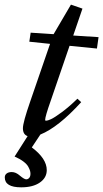

<svg xmlns="http://www.w3.org/2000/svg" viewBox="-62 -574 441 822"><path d="M28.8 228Q-41.5 228 -41.5 185.5Q-41.5 174.8 -33.4 168.7Q-25.4 162.6 -11.7 162.6Q5.9 162.6 23.4 178.2Q42 193.8 50.3 193.8Q57.6 193.8 63 187.7Q68.4 181.6 68.4 169.9Q68.4 164.1 66.7 157.5Q64.9 150.9 59.1 139.9Q53.2 128.9 38.1 117.4Q22.9 106 0.5 96.2L56.2 8.8Q36.1 2 36.1 -24.9Q36.1 -49.8 67.4 -139.6L152.3 -386.2L63.5 -395.5L69.3 -434.1L167.5 -427.7L241.7 -554.2L291 -537.1L251.5 -421.9L359.9 -415L353 -366.2L235.8 -377.9L154.8 -141.6Q131.3 -75.2 131.3 -60.5Q131.3 -57.1 134.8 -57.1Q141.6 -57.1 156.2 -63.7Q170.9 -70.3 202.1 -93.3Q233.4 -116.2 269.5 -151.4L285.6 -136.7Q188 -29.3 110.8 2L74.2 57.1Q138.2 105 138.2 154.3Q138.2 187 108.6 207.5Q79.1 228 28.8 228Z"/></svg>

Font: Elstob 8pt Medium
Style: Italic
Weight: 500
Italic angle: -20°
Designer: Peter S. Baker
Version: Version 1.015